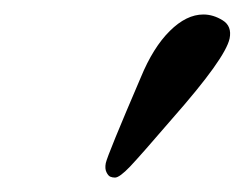

<svg xmlns="http://www.w3.org/2000/svg" viewBox="-20 -583 338 265"><path d="M260.7 -563Q274.4 -563 287.4 -554.9Q300.3 -546.9 296.9 -529.8Q291 -502.4 218.3 -419.9Q174.3 -368.7 159.7 -353.3Q145 -337.9 138.7 -337.9Q135.3 -337.9 132.3 -339.1Q129.4 -340.3 127 -345.2Q124.5 -350.1 126 -357.9Q128.4 -369.1 174.3 -476.1Q191.4 -517.6 214.4 -540.3Q237.3 -563 260.7 -563Z"/></svg>

Font: Linux Libertine Slanted
Style: Semibold Slanted
Weight: 600
Designer: Philipp H. Poll
Foundry: Philipp H. Poll
Version: Version 5.1.1